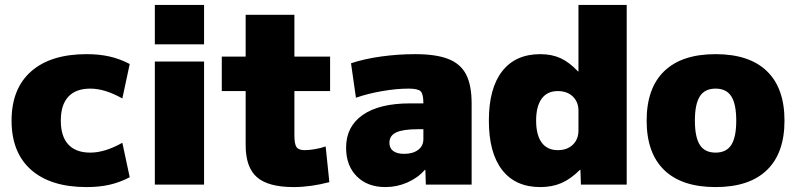

<svg xmlns="http://www.w3.org/2000/svg" viewBox="-20 -750 3234 780"><path d="M27 -260Q27 -390 106.5 -460Q186 -530 332 -530Q383 -530 425 -520.5Q467 -511 507 -490L477 -350Q406 -390 347 -390Q288 -390 257.5 -357Q227 -324 227 -260Q227 -196 257.5 -163Q288 -130 347 -130Q406 -130 477 -170L507 -30Q467 -9 425 0.5Q383 10 332 10Q186 10 106.5 -60Q27 -130 27 -260Z M609 -730H809V-570H609ZM609 -500H809V0H609Z M978 -160V-380H881V-520H978V-690H1176V-520H1321V-380H1176V-200Q1176 -165 1184.5 -152.5Q1193 -140 1218 -140Q1235 -140 1259 -144Q1283 -148 1303 -155L1318 -10Q1241 10 1173 10Q1070 10 1024 -30Q978 -70 978 -160Z M1386 -150Q1386 -236 1453.5 -283Q1521 -330 1646 -330H1700Q1700 -368 1689 -379Q1678 -390 1640 -390Q1591 -390 1533 -380Q1475 -370 1426 -353L1406 -493Q1460 -511 1528.5 -520.5Q1597 -530 1667 -530Q1751 -530 1801 -510.5Q1851 -491 1873.5 -447.5Q1896 -404 1896 -330V0H1710L1708 -60H1706Q1677 -27 1634.5 -8.5Q1592 10 1546 10Q1473 10 1429.5 -33.5Q1386 -77 1386 -150ZM1622 -125Q1657 -125 1678.5 -141Q1700 -157 1700 -185V-225H1676Q1617 -225 1589.5 -212Q1562 -199 1562 -170Q1562 -148 1577.5 -136.5Q1593 -125 1622 -125Z M1966 -260Q1966 -391 2020 -460.5Q2074 -530 2175 -530Q2221 -530 2256.5 -514Q2292 -498 2328 -460H2330V-730H2526V0H2340L2338 -60H2336Q2299 -23 2261 -6.5Q2223 10 2175 10Q2074 10 2020 -59.5Q1966 -129 1966 -260ZM2246 -140Q2284 -140 2307 -162Q2330 -184 2330 -220V-300Q2330 -336 2307 -358Q2284 -380 2246 -380Q2203 -380 2180.5 -349Q2158 -318 2158 -260Q2158 -202 2180.5 -171Q2203 -140 2246 -140Z M2607 -260Q2607 -392 2678.5 -461Q2750 -530 2887 -530Q3024 -530 3095.5 -461Q3167 -392 3167 -260Q3167 -128 3095.5 -59Q3024 10 2887 10Q2750 10 2678.5 -59Q2607 -128 2607 -260ZM2887 -130Q2931 -130 2951 -161.5Q2971 -193 2971 -260Q2971 -327 2951 -358.5Q2931 -390 2887 -390Q2843 -390 2823 -358.5Q2803 -327 2803 -260Q2803 -193 2823 -161.5Q2843 -130 2887 -130Z"/></svg>

Font: Enso Black
Style: Regular
Weight: 900
Designer: Coji Morishita
Foundry: UNDERFOREST DESIGN
Version: Version 1.000